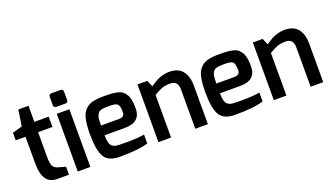

<svg xmlns="http://www.w3.org/2000/svg" viewBox="-66 -1185 2863 1661"><g transform="rotate(-20 1365.0 -354.5)"><path d="M223 -680V-532H355V-437H223V-204Q223 -148 235.5 -125.5Q248 -103 273 -95Q341 -74 348 -74V0H238Q107 0 107 -190V-437H17V-507L107 -532L129 -680Z M531 -714Q554 -714 554 -688V-612Q554 -589 531 -589H446Q436 -589 429 -595.5Q422 -602 422 -612V-688Q422 -714 446 -714ZM429 0V-531H545V0Z M677 -470Q707 -510 752 -523Q797 -535 853.5 -535Q910 -535 936.5 -533Q963 -531 990 -524.5Q1017 -518 1033 -505Q1049 -492 1062 -471Q1087 -433 1087 -344Q1087 -215 943 -215H754Q754 -137 780 -114Q794 -101 812.5 -97Q831 -93 919 -93Q1007 -93 1077 -104V-23Q995 5 813 5Q713 5 675.5 -55.5Q638 -116 638 -266.5Q638 -417 677 -470ZM971 -348Q971 -408 954.5 -424Q938 -440 876 -440Q797 -440 781 -422Q760 -399 757 -368.5Q754 -338 754 -305H920Q971 -305 971 -348Z M1511 -361Q1511 -442 1441 -442Q1395 -442 1364 -430.5Q1333 -419 1288 -392V0H1172V-531H1262L1288 -472Q1291 -474 1309.5 -486.5Q1328 -499 1346.5 -509.5Q1365 -520 1398 -530Q1431 -540 1466 -540Q1549 -540 1588 -489.5Q1627 -439 1627 -360V0H1511Z M1739 -470Q1769 -510 1814 -523Q1859 -535 1915.5 -535Q1972 -535 1998.5 -533Q2025 -531 2052 -524.5Q2079 -518 2095 -505Q2111 -492 2124 -471Q2149 -433 2149 -344Q2149 -215 2005 -215H1816Q1816 -137 1842 -114Q1856 -101 1874.5 -97Q1893 -93 1981 -93Q2069 -93 2139 -104V-23Q2057 5 1875 5Q1775 5 1737.5 -55.5Q1700 -116 1700 -266.5Q1700 -417 1739 -470ZM2033 -348Q2033 -408 2016.5 -424Q2000 -440 1938 -440Q1859 -440 1843 -422Q1822 -399 1819 -368.5Q1816 -338 1816 -305H1982Q2033 -305 2033 -348Z M2573 -361Q2573 -442 2503 -442Q2457 -442 2426 -430.5Q2395 -419 2350 -392V0H2234V-531H2324L2350 -472Q2353 -474 2371.5 -486.5Q2390 -499 2408.5 -509.5Q2427 -520 2460 -530Q2493 -540 2528 -540Q2611 -540 2650 -489.5Q2689 -439 2689 -360V0H2573Z"/></g></svg>

Font: Exo
Style: DemiBold
Weight: 600
Designer: Natanael Gama
Version: Version 1.00